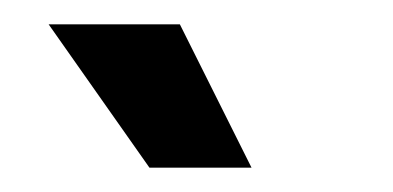

<svg xmlns="http://www.w3.org/2000/svg" viewBox="-20 -714 323 158"><path d="M103 -576 20 -694H128L187 -576Z"/></svg>

Font: Bricolage Grotesque 96pt
Style: Regular
Weight: 400
Version: Version 1.001;gftools[0.9.33.dev8+g029e19f]